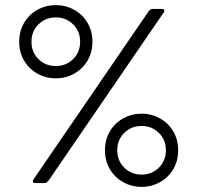

<svg xmlns="http://www.w3.org/2000/svg" viewBox="-20 -715 771 750"><path d="M55 -552Q55 -593 74 -625.5Q93 -658 126 -676.5Q159 -695 198 -695Q237 -695 270 -676.5Q303 -658 322 -625.5Q341 -593 341 -552Q341 -511 322 -478.5Q303 -446 270 -427.5Q237 -409 198 -409Q159 -409 126 -427.5Q93 -446 74 -478.5Q55 -511 55 -552ZM110 -13 560 -670Q564 -675 567 -677.5Q570 -680 575 -680H613Q620 -680 621.5 -676Q623 -672 620 -667L170 -10Q166 -5 163 -2.5Q160 0 155 0H117Q110 0 108.5 -4Q107 -8 110 -13ZM293 -552Q293 -593 265.5 -620Q238 -647 198 -647Q158 -647 130.5 -620Q103 -593 103 -552Q103 -511 130.5 -484Q158 -457 198 -457Q238 -457 265.5 -484Q293 -511 293 -552ZM390 -128Q390 -169 409 -201.5Q428 -234 461 -252.5Q494 -271 533 -271Q572 -271 605 -252.5Q638 -234 657 -201.5Q676 -169 676 -128Q676 -87 657 -54.5Q638 -22 605 -3.5Q572 15 533 15Q494 15 461 -3.5Q428 -22 409 -54.5Q390 -87 390 -128ZM628 -128Q628 -169 600.5 -196Q573 -223 533 -223Q493 -223 465.5 -196Q438 -169 438 -128Q438 -87 465.5 -60Q493 -33 533 -33Q573 -33 600.5 -60Q628 -87 628 -128Z"/></svg>

Font: Mitr ExtraLight
Style: Regular
Weight: 275
Designer: Thanarat Vachiruckul
Foundry: Cadson Demak Co.,Ltd.
Version: Version 1.001